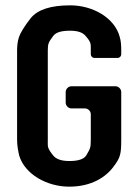

<svg xmlns="http://www.w3.org/2000/svg" viewBox="-20 -693 518 719"><path d="M243 -673C170 -673 121 -657 95 -625C70 -593 56 -569 51 -554C46 -539 44 -522 44 -504V-170C44 -147 48 -128 52 -110C73 -41 155 6 239 6C323 6 377 -30 406 -70C431 -103 434 -117 434 -170V-348C434 -360 424 -370 412 -370H248C236 -370 226 -360 226 -348V-309C226 -297 236 -287 248 -287H298C310 -287 320 -277 320 -265V-170C320 -139 318 -137 303 -111C294 -97 273 -90 240 -90C210 -90 190 -97 179 -111C156 -140 159 -143 159 -170V-504C159 -530 162 -535 179 -558C189 -572 210 -578 242 -578C270 -578 289 -572 300 -559C322 -534 320 -529 320 -504V-490C320 -482 326 -476 334 -476H420C428 -476 434 -482 434 -490V-504C434 -523 433 -540 428 -556C409 -626 328 -673 243 -673Z"/></svg>

Font: DIN Rundschrift
Style: Breit
Weight: 400
Width: 7
Version: Version 1.027